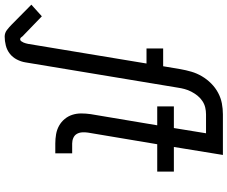

<svg xmlns="http://www.w3.org/2000/svg" viewBox="-150 -678 997 842"><g transform="rotate(90 349.0 -256.5)"><path d="M88 222Q72 222 59 212Q46 202 35 191L-52 105L-1 59L87 144Q89 147 92 150.5Q95 154 99 154Q105 154 108.5 149Q112 144 114 139.5Q116 135 117.5 129.5Q119 124 120 119L206 -400H140V-473H218L231 -550Q235 -573 242 -597Q249 -621 262 -643Q275 -665 293.5 -683.5Q312 -702 334.5 -714Q357 -726 381 -730.5Q405 -735 429 -735H578L566 -661H429Q414 -661 399 -657.5Q384 -654 370.5 -645Q357 -636 347 -623.5Q337 -611 329.5 -596.5Q322 -582 318 -567Q314 -552 312 -538L201 131Q198 150 188.5 168.5Q179 187 163 199.5Q147 212 127 217Q107 222 88 222ZM557 0Q536 0 516 -3.5Q496 -7 479 -16.5Q462 -26 449.5 -41Q437 -56 431 -74.5Q425 -93 425 -113.5Q425 -134 428 -155L477 -447H394V-520H489L524 -735H607L572 -520H680V-447H560L509 -143Q507 -130 508 -117Q509 -104 515 -94Q521 -84 532.5 -79Q544 -74 557 -74H600V0Z"/></g></svg>

Font: Iosevka Plex Etoile
Style: Italic
Weight: 400
Italic angle: -9°
Designer: Belleve Invis
Foundry: Belleve Invis
Version: Version 25.1.1; ttfautohint (v1.8.4)